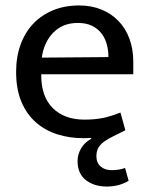

<svg xmlns="http://www.w3.org/2000/svg" viewBox="-20 -497 544 703"><path d="M468 -225H131V-221Q131 -143 173.5 -101Q216 -59 289 -59Q327 -59 356.5 -65Q386 -71 421 -85L439 -20Q415 -8 395.5 1.5Q376 11 362 21Q348 31 340.5 43.5Q333 56 333 75Q333 99 348.5 112.5Q364 126 388 126Q417 126 438 118L451 165Q416 186 371 186Q325 186 294.5 162.5Q264 139 264 92Q264 69 276.5 47Q289 25 314 11V8Q307 8 300 8.5Q293 9 286 9Q235 9 190.5 -5Q146 -19 112 -48.5Q78 -78 58.5 -124Q39 -170 39 -234Q39 -289 55.5 -334Q72 -379 102 -410.5Q132 -442 174.5 -459.5Q217 -477 270 -477Q315 -477 351.5 -462Q388 -447 414 -420Q440 -393 454 -355Q468 -317 468 -271ZM377 -288Q377 -314 370.5 -336.5Q364 -359 350.5 -376Q337 -393 316 -403Q295 -413 265 -413Q210 -413 175.5 -378Q141 -343 133 -286Z"/></svg>

Font: Mukta
Style: Regular
Weight: 400
Designer: Girish Dalvi and Yashodeep Gholap
Foundry: Ek Type
Version: Version 2.538;PS 1.001;hotconv 16.6.51;makeotf.lib2.5.65220;